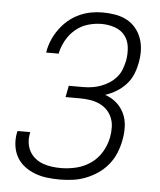

<svg xmlns="http://www.w3.org/2000/svg" viewBox="-51 -726 652 783"><g transform="rotate(5 275.0 -335.0)"><path d="M223 12Q196 12 170.5 9Q145 6 121 -3Q97 -12 77.5 -27Q58 -42 46 -63Q34 -84 30.5 -110Q27 -136 32 -162L34 -170H86L85 -164Q81 -145 83.5 -126Q86 -107 94.5 -91.5Q103 -76 117 -64.5Q131 -53 148.5 -46.5Q166 -40 185 -37.5Q204 -35 223 -35Q254 -35 285.5 -42.5Q317 -50 344.5 -69Q372 -88 389 -117Q406 -146 412 -177Q416 -198 415.5 -219Q415 -240 407.5 -258Q400 -276 386.5 -289.5Q373 -303 355 -311Q337 -319 316.5 -322Q296 -325 275 -325H217L226 -372H284Q302 -372 320 -374.5Q338 -377 356 -383.5Q374 -390 390.5 -400.5Q407 -411 420 -426Q433 -441 439.5 -458.5Q446 -476 450 -494Q455 -522 452 -549.5Q449 -577 433.5 -597Q418 -617 392 -626Q366 -635 338 -635Q311 -635 283 -627Q255 -619 232 -600Q209 -581 194.5 -555Q180 -529 174 -502V-499H122L123 -503Q127 -527 137 -550.5Q147 -574 162.5 -595.5Q178 -617 198 -634Q218 -651 242 -662Q266 -673 290 -677.5Q314 -682 338 -682Q365 -682 390.5 -677.5Q416 -673 437.5 -661.5Q459 -650 474.5 -631Q490 -612 498 -588.5Q506 -565 506.5 -539Q507 -513 501 -486Q497 -464 487.5 -441.5Q478 -419 461 -400.5Q444 -382 422.5 -369Q401 -356 377 -348Q404 -339 424 -321.5Q444 -304 455.5 -279.5Q467 -255 468 -226Q469 -197 463 -168Q458 -142 447.5 -116.5Q437 -91 419 -69Q401 -47 377.5 -31Q354 -15 328 -5Q302 5 275.5 8.5Q249 12 223 12Z"/></g></svg>

Font: Lode Dark
Style: Italic
Weight: 400
Italic angle: -11°
Monospace: yes
Designer: Belleve Invis
Foundry: Belleve Invis
Version: Version 29.2.0; ttfautohint (v1.8.3)